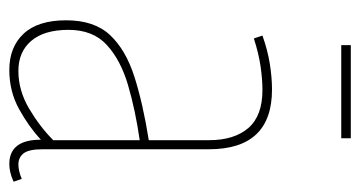

<svg xmlns="http://www.w3.org/2000/svg" viewBox="-196 -548 755 402"><g transform="rotate(90 181.0 -347.5)"><path d="M23 -109Q23 -168 54 -201Q85 -234 141.5 -252Q198 -270 274 -282V-408Q274 -461 248.5 -490.5Q223 -520 169 -520Q146 -520 119 -516Q92 -512 61 -502L55 -520Q86 -531 114.5 -535.5Q143 -540 168 -540Q293 -540 293 -408V-60Q293 -31 301.5 -20Q310 -9 325 -9Q338 -9 355 -16L361 1Q350 6 341 8Q332 10 324 10Q273 10 273 -56Q246 -31 209 -10.5Q172 10 127 10Q79 10 51 -20Q23 -50 23 -109ZM43 -114Q43 -63 66 -36Q89 -9 129 -9Q170 -9 208 -31.5Q246 -54 274 -82V-263Q211 -254 158.5 -238.5Q106 -223 74.5 -194Q43 -165 43 -114ZM75 -685V-705H270V-685Z"/></g></svg>

Font: Georama SemiCondensed Thin
Style: Regular
Weight: 100
Width: 4
Designer: Jean-Baptiste Levee
Foundry: Production Type
Version: Version 1.000